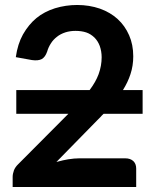

<svg xmlns="http://www.w3.org/2000/svg" viewBox="-20 -751 623 771"><path d="M552.7 -293.9H396Q393.6 -292 389.2 -287.4Q384.8 -282.7 382.8 -280.3L369.6 -267.1L206.5 -100.6Q235.4 -108.4 253.9 -111.3Q278.8 -115.2 297.9 -115.2H483.4Q503.4 -115.2 515.6 -104Q526.9 -92.8 526.9 -74.2V0H30.8V-41Q30.8 -52.7 36.1 -67.4Q41.5 -80.6 53.2 -91.8L254.4 -293.9H45.4V-389.2H339.8Q364.7 -422.4 376 -453.1Q388.2 -486.8 388.2 -521Q388.2 -544.9 380.4 -566.9Q373 -586.4 359.4 -600.1Q344.2 -614.7 326.7 -620.6Q307.6 -627 283.2 -627Q261.7 -627 242.7 -621.1Q222.2 -614.3 209 -603.5Q193.8 -591.8 184.6 -577.1Q174.3 -561.5 169.4 -543.9Q161.6 -521.5 147.5 -513.7Q133.3 -506.3 108.4 -509.8L43.5 -521.5Q50.8 -574.2 72.3 -612.8Q95.2 -652.8 126.5 -678.7Q157.7 -704.1 200.7 -717.8Q244.1 -731 290 -731Q338.4 -731 381.3 -716.3Q423.3 -701.2 452.6 -674.3Q481.9 -647.5 498.5 -609.4Q515.1 -571.8 515.1 -524.9Q515.1 -486.8 503.9 -453.1Q493.7 -421.4 473.6 -389.2H552.7Z"/></svg>

Font: Lato-SemiBold
Style: Bold
Weight: 500
Designer: Lukasz Dziedzic with Adam Twardoch and Botio Nikoltchev
Foundry: tyPoland Lukasz Dziedzic
Version: ""